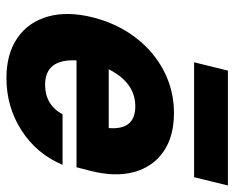

<svg xmlns="http://www.w3.org/2000/svg" viewBox="-86 -632 728 596"><g transform="rotate(90 278.0 -334.0)"><path d="M222.5 10Q146.7 10 97.5 -24.2Q48.3 -58.3 31.2 -119.2Q14.2 -180 34.2 -259.2Q53.3 -334.2 96.7 -390.8Q140 -447.5 200.4 -478.8Q260.8 -510 330.8 -510Q404.2 -510 451.2 -477.1Q498.3 -444.2 514.2 -385.4Q530 -326.7 510 -249.2L499.2 -207.5H167.5Q162.5 -110 243.3 -110Q305 -110 335 -164.2H491.7Q457.5 -83.3 384.6 -36.7Q311.7 10 222.5 10ZM195 -307.5H377.5Q384.2 -390 310 -390Q236.7 -390 195 -307.5ZM173.3 -572.5 199.2 -677.5H555.8L530 -572.5Z"/></g></svg>

Font: Funnel Sans ExtraBold
Style: Italic
Weight: 800
Italic angle: -14.036°
Version: Version 1.000; Beta; Release 5; Build 24; ttfautohint (v1.8.